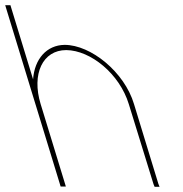

<svg xmlns="http://www.w3.org/2000/svg" viewBox="-159 -725 702 736"><path d="M448.2 -20 452.6 -9H433.6L429.5 -19L334.7 -326C299.2 -442 188.7 -532 95 -533C4.9 -533 -38.6 -442 -3.2 -326L-0.1 -316L90.4 -20L93.4 -10H73.4L70.4 -20L-20.1 -316L-23.2 -326L-136 -695L-139 -705H-119L-116 -695L-32.2 -420.9C-26.8 -498.1 19.3 -552.3 88.9 -553C189.3 -553 318.1 -449 354.7 -326Z"/></svg>

Font: Nordica Plus
Style: NordicaClassicUltLtCondOpObl
Weight: 300
Version: Version 1.01